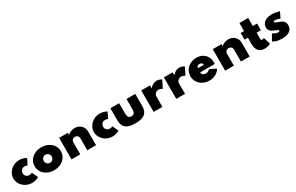

<svg xmlns="http://www.w3.org/2000/svg" viewBox="232 -2324 6097 3959"><g transform="rotate(-30 3281.0 -344.0)"><path d="M319.5 16Q369 16 413.8 2.2Q458.5 -11.5 484.5 -30L416.5 -170Q407 -163.5 390.2 -158.2Q373.5 -153 353.5 -153Q304.5 -153 276 -184Q247.5 -215 247.5 -256Q247.5 -278 258.2 -302Q269 -326 292.2 -342.5Q315.5 -359 352.5 -359Q391.5 -359 416.5 -342L484.5 -482Q459.5 -501 413.5 -514.5Q367.5 -528 318.5 -528Q256 -528 202.8 -505.2Q149.5 -482.5 110.2 -443.8Q71 -405 49.2 -356.2Q27.5 -307.5 27.5 -255.5Q27.5 -200 50.8 -150.8Q74 -101.5 114.5 -64Q155 -26.5 207.8 -5.2Q260.5 16 319.5 16Z M846.5 16Q934.5 16 1005.2 -18.8Q1076 -53.5 1117.2 -114.8Q1158.5 -176 1158.5 -256Q1158.5 -336 1117.2 -397.2Q1076 -458.5 1005.2 -493.2Q934.5 -528 846.5 -528Q758.5 -528 687.8 -493.2Q617 -458.5 575.8 -397.2Q534.5 -336 534.5 -256Q534.5 -176 575.8 -114.8Q617 -53.5 687.8 -18.8Q758.5 16 846.5 16ZM846.5 -160Q808.5 -160 780.5 -186.8Q752.5 -213.5 752.5 -256Q752.5 -299 780.5 -325.5Q808.5 -352 846.5 -352Q885 -352 912.8 -325.5Q940.5 -299 940.5 -256Q940.5 -213.5 912.8 -186.8Q885 -160 846.5 -160Z M1264.5 0H1472.5V-282Q1472.5 -320.5 1495.5 -343.8Q1518.5 -367 1556.5 -367Q1594.5 -367 1617.5 -343.8Q1640.5 -320.5 1640.5 -282V0H1848.5V-327Q1848.5 -384.5 1821.5 -429.8Q1794.5 -475 1748.2 -501.5Q1702 -528 1643.5 -528Q1597.5 -528 1552.8 -511.2Q1508 -494.5 1472.5 -464V-512H1264.5Z M2236 16Q2285.5 16 2330.2 2.2Q2375 -11.5 2401 -30L2333 -170Q2323.5 -163.5 2306.8 -158.2Q2290 -153 2270 -153Q2221 -153 2192.5 -184Q2164 -215 2164 -256Q2164 -278 2174.8 -302Q2185.5 -326 2208.8 -342.5Q2232 -359 2269 -359Q2308 -359 2333 -342L2401 -482Q2376 -501 2330 -514.5Q2284 -528 2235 -528Q2172.5 -528 2119.2 -505.2Q2066 -482.5 2026.8 -443.8Q1987.5 -405 1965.8 -356.2Q1944 -307.5 1944 -255.5Q1944 -200 1967.2 -150.8Q1990.5 -101.5 2031 -64Q2071.5 -26.5 2124.2 -5.2Q2177 16 2236 16Z M2781.5 16Q2938 16 3007.8 -41.5Q3077.5 -99 3077.5 -227V-512H2869.5V-279Q2869.5 -208.5 2850 -180.2Q2830.5 -152 2781.5 -152Q2733 -152 2713.2 -180.2Q2693.5 -208.5 2693.5 -279V-512H2485.5V-227Q2485.5 -99 2555.2 -41.5Q2625 16 2781.5 16Z M3220.5 0H3428.5V-251Q3428.5 -276.5 3443 -298.5Q3457.5 -320.5 3481.2 -334.2Q3505 -348 3531.5 -348Q3552.5 -348 3577.8 -339.5Q3603 -331 3621.5 -317L3708.5 -492Q3687 -508 3654 -518Q3621 -528 3591.5 -528Q3546 -528 3503.2 -504.8Q3460.5 -481.5 3428.5 -440V-512H3220.5Z M3759.5 0H3967.5V-251Q3967.5 -276.5 3982 -298.5Q3996.5 -320.5 4020.2 -334.2Q4044 -348 4070.5 -348Q4091.5 -348 4116.8 -339.5Q4142 -331 4160.5 -317L4247.5 -492Q4226 -508 4193 -518Q4160 -528 4130.5 -528Q4085 -528 4042.2 -504.8Q3999.5 -481.5 3967.5 -440V-512H3759.5Z M4543 16Q4627 16 4695.2 -20.2Q4763.5 -56.5 4799.5 -120L4650.5 -194Q4623.5 -168 4603.2 -158Q4583 -148 4555 -148Q4509.5 -148 4484 -169Q4458.5 -190 4458.5 -227H4805.5Q4807 -246.5 4807.2 -252.2Q4807.5 -258 4807.5 -264.5Q4807.5 -343 4773.5 -402.2Q4739.5 -461.5 4679.2 -494.8Q4619 -528 4539 -528Q4455.5 -528 4388.5 -492.2Q4321.5 -456.5 4282.5 -395.2Q4243.5 -334 4243.5 -257Q4243.5 -179.5 4283 -117.8Q4322.5 -56 4390.2 -20Q4458 16 4543 16ZM4464.5 -325Q4465.5 -385 4533.5 -385Q4595 -385 4604.5 -325Z M4922.5 0H5130.5V-282Q5130.5 -320.5 5153.5 -343.8Q5176.5 -367 5214.5 -367Q5252.5 -367 5275.5 -343.8Q5298.5 -320.5 5298.5 -282V0H5506.5V-327Q5506.5 -384.5 5479.5 -429.8Q5452.5 -475 5406.2 -501.5Q5360 -528 5301.5 -528Q5255.5 -528 5210.8 -511.2Q5166 -494.5 5130.5 -464V-512H4922.5Z M5857 16Q5893.5 16 5932 6.8Q5970.5 -2.5 6002.5 -19L5950.5 -186Q5929 -170 5909 -170Q5876.5 -170 5876.5 -210V-354H5978.5V-512H5876.5V-704H5668.5V-512H5588.5V-354H5668.5V-194Q5668.5 -95 5718.2 -39.5Q5768 16 5857 16Z M6270.5 16Q6391.5 16 6455.5 -29.8Q6519.5 -75.5 6519.5 -163Q6519.5 -208.5 6503.2 -236.5Q6487 -264.5 6459.8 -281.5Q6432.5 -298.5 6398.5 -310Q6380 -316.5 6355 -325.5Q6330 -334.5 6311.2 -345.5Q6292.5 -356.5 6292.5 -368.5Q6292.5 -377 6303.2 -383Q6314 -389 6333.5 -389Q6373 -389 6449.5 -360L6514.5 -497Q6455.5 -513 6411.2 -520Q6367 -527 6331.5 -527Q6261.5 -527 6208 -504.5Q6154.5 -482 6124.5 -442Q6094.5 -402 6094.5 -349.5Q6094.5 -310 6111 -284.5Q6127.5 -259 6154.2 -242.5Q6181 -226 6211.5 -212.5Q6260 -191.5 6280.2 -182.8Q6300.5 -174 6300.5 -155.5Q6300.5 -136 6271 -136Q6216.5 -136 6141.5 -183L6059.5 -39Q6137 16 6270.5 16Z"/></g></svg>

Font: Spartan Black
Style: Regular
Weight: 900
Designer: Matt Bailey, Mirko Velimirovic
Foundry: Matt Bailey
Version: Version 1.003; ttfautohint (v1.8.3)